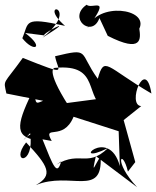

<svg xmlns="http://www.w3.org/2000/svg" viewBox="-37 -747 658 809"><path d="M533 -64 484 -241 558 -300C496 -303 576 -512 601 -353C409 -465 403 -515 375 -415C293 -528 345 -546 195 -510C207 -445 256 -425 59 -503C-25 -386 -23 -414 -10 -353L252 -301C150 -461 194 -461 194 -461C392 -480 312 -331 414 -284L363 -392L375 -330L246 -313C130 -376 108 -240 110 -382C36 -232 16 -171 118 -156C112 -233 18 -106 90 -186C110 -45 3 -59 73 -147C167 -47 189 -9 114 33C258 -27 397 88 387 -88C362 -53 347 -1 367 -89L541 42C436 -70 478 -126 502 -24ZM181 -153C140 -226 229 -148 273 -255L463 -194L468 -47C421 -222 250 -41 418 -123C325 -33 295 -125 178 -38L221 -67C203 -4 188 -45 142 -160ZM156 -597C108 -591 316 -697 142 -588C312 -725 111 -748 237 -638C59 -678 86 -653 57 -586C105 -525 154 -544 69 -608ZM417 -596C564 -521 556 -585 550 -626C591 -712 373 -740 332 -629C437 -771 350 -705 328 -727C246 -671 351 -584 382 -671Z"/></svg>

Font: Asimov Silicon
Style: Regular
Weight: 400
Designer: Google
Version: Version 2.000980; 2014